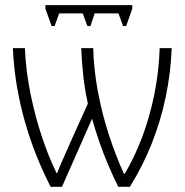

<svg xmlns="http://www.w3.org/2000/svg" viewBox="-20 -715 708 735"><path d="M637.2 -530.8Q633.8 -436.5 614.5 -344.2Q595.2 -252 560.8 -165.3Q526.4 -78.6 477.1 0H432.6Q413.1 -39.6 394.3 -83.5Q375.5 -127.4 359.9 -172.9Q344.2 -218.3 332.5 -260.7L217.3 0H173.8Q145 -55.7 119.6 -119.1Q94.2 -182.6 75 -250.5Q55.7 -318.4 43.9 -389.4Q32.2 -460.4 29.3 -530.8H75.2Q79.1 -442.9 96.9 -355.5Q114.7 -268.1 140.9 -190.2Q167 -112.3 196.3 -52.7H198.7Q206.1 -71.8 214.6 -91.1Q223.1 -110.4 231.7 -129.6Q240.2 -148.9 248 -167L316.4 -318.4Q304.7 -371.1 298.8 -424.8Q293 -478.5 291 -530.8H336.9Q338.9 -450.2 354.5 -366Q370.1 -281.7 396.2 -200.9Q422.4 -120.1 454.6 -49.3H457Q494.1 -110.8 523.7 -188.7Q553.2 -266.6 570.8 -354Q588.4 -441.4 591.3 -530.8ZM486.3 -695.3V-681.6L462.9 -615.2H451.2L433.6 -663.6H342.3L326.2 -615.2H314.5L296.9 -663.6H206.5L189 -615.2H177.7L153.8 -681.6V-695.3Z"/></svg>

Font: Open Sans SemiCondensed Light
Style: Regular
Weight: 300
Width: 4
Designer: Monotype Design Team
Foundry: Monotype Imaging Inc.
Version: Version 3.000